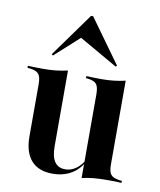

<svg xmlns="http://www.w3.org/2000/svg" viewBox="-78 -732 671 806"><g transform="rotate(10 257.0 -328.5)"><path d="M189.5 -416.1V-208.1H78.2V-348.4Q78.2 -379 68.1 -391.1Q58.1 -403.2 30.6 -406.5L20.2 -407.3V-416.1Q41.1 -415.3 56 -414.9Q71 -414.5 86.3 -414.5Q114.5 -414.5 140.3 -417.3Q166.1 -420.2 189.5 -425.8ZM189.5 -208.1V-102.4Q189.5 -58.9 204.4 -37.1Q219.4 -15.3 249.2 -15.3Q280.6 -15.3 306 -39.1Q331.5 -62.9 349.2 -111.3L351.6 -107.3Q330.6 -45.2 292.7 -16.5Q254.8 12.1 200 12.1Q140.3 12.1 109.3 -23Q78.2 -58.1 78.2 -125.8V-208.1ZM324.2 0V-208.1H435.5V-67.7Q435.5 -37.9 445.2 -25.8Q454.8 -13.7 483.1 -9.7L492.7 -8.9V0Q472.6 -1.6 457.7 -1.6Q442.7 -1.6 427.4 -1.6Q398.4 -1.6 373 0.8Q347.6 3.2 324.2 8.9ZM435.5 -416.1V-208.1H324.2V-348.4Q324.2 -379 314.5 -391.1Q304.8 -403.2 278.2 -406.5L269.4 -407.3V-416.1Q290.3 -415.3 305.2 -414.9Q320.2 -414.5 333.9 -414.5Q362.1 -414.5 387.1 -417.3Q412.1 -420.2 435.5 -425.8ZM116.1 -476.6 110.5 -481.5 245.2 -668.5H254L388.7 -481.5L383.9 -476.6L202.4 -580.6L234.7 -583.9Z"/></g></svg>

Font: Playfair 144pt SemiCondensed
Style: Bold
Weight: 700
Width: 4
Designer: Claus Eggers Sørensen
Foundry: Claus Eggers Sørensen
Version: Version 2.203